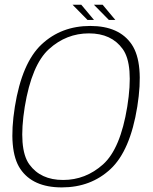

<svg xmlns="http://www.w3.org/2000/svg" viewBox="-20 -790 650 814"><path d="M242 4.5Q365 4.5 448.5 -73.2Q532 -151 562 -337.5Q591.5 -523 538.5 -601.5Q485.5 -680 362.5 -680Q240 -680 156.5 -602Q73 -524 43 -337.5Q13.5 -152 66.2 -73.8Q119 4.5 242 4.5ZM247.5 -27Q152 -27 104.2 -93.2Q56.5 -159.5 85 -337.5Q114.5 -516 188 -582.2Q261.5 -648.5 357 -648.5Q452.5 -648.5 500.2 -582.2Q548 -516 519.5 -337.5Q490.5 -159 416.8 -93Q343 -27 247.5 -27ZM441.5 -705.5H469L415 -770H378ZM351 -705.5H378.5L324.5 -770H287.5Z"/></svg>

Font: Anybody Thin ExtraLight
Style: Italic
Weight: 250
Italic angle: -10°
Version: Version 1.113;gftools[0.9.25]